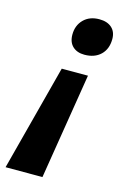

<svg xmlns="http://www.w3.org/2000/svg" viewBox="-149 -600 548 835"><g transform="rotate(15 125.0 -182.5)"><path d="M268.1 -477.1C268.1 -498.9 261.3 -515.8 247.8 -527.8C234.3 -539.9 215.7 -545.9 191.9 -545.9C162.6 -545.9 139.2 -537 121.6 -519.3C104 -501.5 95.2 -478.8 95.2 -451.2C95.2 -428.4 101.8 -410.8 115 -398.4C128.2 -386.1 145.8 -379.9 168 -379.9C198.6 -379.9 222.9 -388.6 241 -406C259 -423.4 268.1 -447.1 268.1 -477.1ZM88.9 -295.9 -36.1 181.2H129.9L207 -295.9Z"/></g></svg>

Font: OpenSans
Style: Bold Italic
Weight: 700
Italic angle: -12°
Foundry: Ascender Corporation
Version: Version 1.10; ttfautohint (v1.2) -l 8 -r 50 -G 200 -x 14 -D 